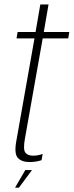

<svg xmlns="http://www.w3.org/2000/svg" viewBox="-20 -744 340 888"><path d="M117 5.5Q145 5.5 172 -3L177.5 -32Q155 -24 133.5 -24Q107.5 -24 97 -38.5Q86.5 -53 95 -101L177.5 -566.5H295.5L300.5 -596H182.5L204.5 -723.5H166.5L144.5 -596H61.5L56.5 -566.5H139.5L55 -89Q45 -32 63 -13.2Q81 5.5 117 5.5ZM49.5 124H67.5L128 42.5H97Z"/></svg>

Font: Anybody Condensed ExtraLight
Style: Italic
Weight: 250
Width: 3
Italic angle: -10°
Version: Version 1.113;gftools[0.9.25]